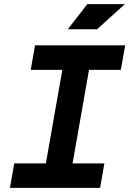

<svg xmlns="http://www.w3.org/2000/svg" viewBox="-20 -914 629 934"><path d="M28.3 0 49.3 -119.1H203.1L283.2 -574.2H129.4L150.4 -693.4H588.9L567.9 -574.2H413.1L333 -119.1H487.8L466.8 0ZM309.6 -771.5 404.8 -894H587.4L452.1 -771.5Z"/></svg>

Font: Cascadia Mono
Style: Bold Italic
Weight: 700
Italic angle: -10°
Monospace: yes
Designer: Aaron Bell
Foundry: Saja Typeworks
Version: Version 2404.023; ttfautohint (v1.8.4)